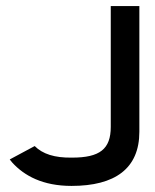

<svg xmlns="http://www.w3.org/2000/svg" viewBox="-20 -600 511 631"><path d="M12 -76 20 -66C60 -22 121 11 215 11C358 11 438 -46 438 -167V-580H344V-183C344 -110 308 -82 217 -82C159 -81 120 -94 94 -120Z"/></svg>

Font: Charger Sport
Style: BdExt
Weight: 700
Designer: Jasper
Foundry: Cannot Into Space Fonts
Version: Version 1.1